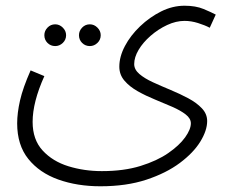

<svg xmlns="http://www.w3.org/2000/svg" viewBox="-20 -420 810 671"><path d="M40 11Q40 -25 50 -69Q60 -113 87 -174L135 -154Q94 -63 94 6Q94 68 129 106Q164 144 219 161Q274 178 336 178Q413 178 471 160Q529 142 568 115Q607 88 627 60Q647 32 647 11Q647 -6 629 -20Q611 -34 582.5 -46.5Q554 -59 522 -72Q490 -85 461.5 -101Q433 -117 415 -138Q397 -159 397 -187Q397 -222 416.5 -259Q436 -296 469.5 -328Q503 -360 543 -380Q583 -400 625 -400Q664 -400 691.5 -388.5Q719 -377 734 -369L713 -323Q696 -332 672 -339.5Q648 -347 625 -347Q595 -347 564 -332.5Q533 -318 506.5 -295Q480 -272 464.5 -246Q449 -220 449 -196Q449 -177 467 -161.5Q485 -146 514.5 -132.5Q544 -119 576.5 -105.5Q609 -92 638 -76.5Q667 -61 685.5 -41.5Q704 -22 704 3Q704 36 680 75Q656 114 608.5 149.5Q561 185 491.5 208Q422 231 331 231Q250 231 184 207.5Q118 184 79 135.5Q40 87 40 11ZM294 -259Q278 -259 267 -270Q256 -281 256 -297Q256 -312 267 -323.5Q278 -335 294 -335Q309 -335 320.5 -323.5Q332 -312 332 -297Q332 -281 320.5 -270Q309 -259 294 -259ZM173 -259Q157 -259 146 -270Q135 -281 135 -297Q135 -312 146 -323.5Q157 -335 173 -335Q188 -335 199.5 -323.5Q211 -312 211 -297Q211 -281 199.5 -270Q188 -259 173 -259Z"/></svg>

Font: Noto Sans Arabic Light
Style: Regular
Weight: 300
Designer: Monotype Design Team, Nadine Chahine, Nizar Qandah and Khaled Hosny
Foundry: Monotype Imaging Inc.
Version: Version 2.012; ttfautohint (v1.8.4.7-5d5b)